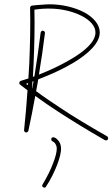

<svg xmlns="http://www.w3.org/2000/svg" viewBox="-20 -602 523 893"><path d="M92 3C92 4 92 5 92 5V6C92 6 92 7 93 7C93 8 93 8 93 8C93 9 93 9 94 9C94 10 94 10 94 10C95 11 95 11 95 11L96 12H97C97 13 98 13 98 13C98 13 99 13 99 14H101C102 14 102 14 103 14C103 14 103 14 104 14C104 14 105 14 105 13H106C106 13 107 13 107 12C108 12 108 12 108 12L109 11L110 10V9C111 9 111 8 111 8C111 8 111 7 112 7V6C124 -48 134 -102 144 -156C178 -131 213 -107 250 -83C313 -42 383 1 468 50C473 52 479 51 482 46C484 41 483 35 478 32C394 -16 324 -58 261 -100C222 -126 184 -151 148 -178C151 -192 153 -206 156 -221C156 -225 157 -229 158 -233C213 -254 269 -279 318 -308C392 -352 444 -402 444 -451C444 -488 415 -522 369 -546C326 -568 268 -582 211 -582C200 -582 188 -581 174 -580C160 -579 145 -578 129 -576C124 -575 120 -571 120 -566C122 -484 120 -397 116 -303C115 -281 113 -259 112 -237C100 -233 88 -229 77 -226C69 -223 67 -213 74 -208C85 -199 97 -191 108 -182C104 -123 99 -61 92 3ZM189 -448C190 -453 186 -458 180 -459C175 -460 170 -456 169 -450C161 -383 151 -315 140 -247C137 -246 135 -245 133 -245C134 -264 135 -283 136 -301C140 -393 142 -478 140 -557C153 -559 164 -560 175 -561C189 -562 201 -562 211 -562C265 -562 319 -549 360 -528C397 -509 424 -482 424 -451C424 -407 373 -363 307 -325C263 -299 212 -275 161 -255C172 -320 181 -384 189 -448ZM136 -224C134 -213 132 -202 130 -191L129 -192C130 -202 130 -212 131 -223C133 -223 134 -224 136 -224ZM101 -212C104 -213 107 -214 111 -216C110 -212 110 -209 110 -206C107 -208 104 -210 101 -212ZM232 37C227 35 221 37 219 42C217 47 219 53 224 55C230 58 235 62 238 68C242 74 244 81 244 90C244 105 238 129 227 157C216 187 199 221 178 256C175 260 176 267 181 269C185 272 192 271 194 266C217 231 234 195 246 164C258 133 264 106 264 90C264 78 261 66 255 57C249 48 241 40 232 37Z"/></svg>

Font: Mistral SingleLine OTF-SVG Regular
Style: Regular
Weight: 300
Designer: François Chastanet, Élisa Garzelli, Anais Alves, Morgane Autin
Foundry: institut supérieur des arts et du design Toulouse / isdaT
Version: Version 1.000;hotconv 1.0.117;makeotfexe 2.5.65602 DEVELOPME